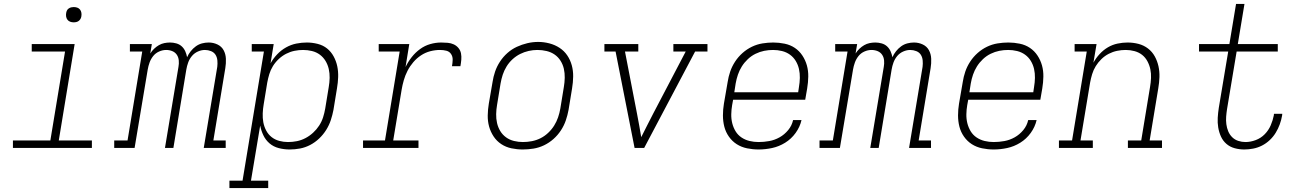

<svg xmlns="http://www.w3.org/2000/svg" viewBox="-20 -755 6640 980"><path d="M46 0V-38H237L312 -492H142V-530H361L280 -38H449V0ZM356 -641Q347 -641 338.5 -644Q330 -647 324.5 -654Q319 -661 317.5 -670.5Q316 -680 318 -690Q319 -696 322 -702Q325 -708 331 -712Q337 -716 343.5 -717.5Q350 -719 356 -719Q366 -719 374.5 -716Q383 -713 388.5 -706Q394 -699 395.5 -689.5Q397 -680 395 -670Q394 -664 390.5 -658Q387 -652 381.5 -648Q376 -644 369.5 -642.5Q363 -641 356 -641Z M563 0V-38H631L706 -492H643V-530H755L747 -482Q755 -495 766.5 -506Q778 -517 791 -524.5Q804 -532 818.5 -535Q833 -538 848 -538Q864 -538 880 -533.5Q896 -529 907.5 -518.5Q919 -508 925.5 -493.5Q932 -479 935 -463Q942 -479 953.5 -493.5Q965 -508 979.5 -518.5Q994 -529 1011 -533.5Q1028 -538 1045 -538Q1069 -538 1090 -528Q1111 -518 1121.5 -498.5Q1132 -479 1133 -455Q1134 -431 1130 -407L1069 -38H1132V0H1020L1089 -414Q1091 -430 1089.5 -446.5Q1088 -463 1080 -475.5Q1072 -488 1057 -494Q1042 -500 1026 -500Q1008 -500 990 -492Q972 -484 959.5 -469Q947 -454 940.5 -436Q934 -418 931 -400L865 0H822L891 -414Q894 -430 892.5 -446.5Q891 -463 882.5 -475.5Q874 -488 859.5 -494Q845 -500 828 -500Q810 -500 792 -492Q774 -484 762 -469Q750 -454 743.5 -436Q737 -418 734 -400L667 0Z M1151 205V167H1218L1327 -492H1265V-530H1377L1361 -432Q1375 -457 1395 -478Q1415 -499 1440 -513Q1465 -527 1492 -532.5Q1519 -538 1546 -538Q1546 -538 1546 -538Q1546 -538 1546 -538Q1574 -538 1601.5 -531Q1629 -524 1649.5 -507.5Q1670 -491 1683 -467Q1696 -443 1701.5 -416.5Q1707 -390 1706 -361.5Q1705 -333 1700 -304L1682 -194Q1677 -168 1668.5 -142Q1660 -116 1645 -92Q1630 -68 1609 -48Q1588 -28 1563 -15Q1538 -2 1511.5 3Q1485 8 1458 8Q1430 8 1403 1Q1376 -6 1356 -23Q1336 -40 1324.5 -64Q1313 -88 1308 -114L1261 167H1349V205ZM1450 -30Q1473 -30 1495.5 -34.5Q1518 -39 1539 -50Q1560 -61 1578 -77.5Q1596 -94 1609 -114Q1622 -134 1629 -156Q1636 -178 1640 -201L1658 -311Q1662 -334 1662.5 -357.5Q1663 -381 1658 -403Q1653 -425 1641.5 -444Q1630 -463 1612.5 -476Q1595 -489 1572.5 -494.5Q1550 -500 1527 -500Q1505 -500 1483 -495.5Q1461 -491 1440.5 -480.5Q1420 -470 1402.5 -453.5Q1385 -437 1373 -417.5Q1361 -398 1354.5 -376.5Q1348 -355 1344 -333L1326 -223Q1322 -200 1321 -176.5Q1320 -153 1324 -131Q1328 -109 1338.5 -89Q1349 -69 1366 -55.5Q1383 -42 1405 -36Q1427 -30 1450 -30Z M1833 0V-38H1945L2020 -492H1913V-530H2069L2050 -413Q2063 -440 2081.5 -463.5Q2100 -487 2124 -504.5Q2148 -522 2176 -530Q2204 -538 2232 -538Q2249 -538 2265.5 -536.5Q2282 -535 2296 -528.5Q2310 -522 2320 -510Q2330 -498 2333 -482.5Q2336 -467 2334.5 -450Q2333 -433 2330 -417H2287Q2290 -433 2290.5 -449.5Q2291 -466 2282.5 -479Q2274 -492 2258.5 -496Q2243 -500 2226 -500Q2201 -500 2176 -493.5Q2151 -487 2129 -472.5Q2107 -458 2089.5 -437.5Q2072 -417 2060 -393.5Q2048 -370 2041 -345.5Q2034 -321 2030 -297L1987 -38H2116V0Z M2648 8Q2619 8 2590.5 2Q2562 -4 2538.5 -19.5Q2515 -35 2499.5 -58.5Q2484 -82 2476.5 -109Q2469 -136 2469.5 -166Q2470 -196 2475 -226L2494 -336Q2498 -363 2507 -389.5Q2516 -416 2532 -440.5Q2548 -465 2570 -484.5Q2592 -504 2618 -516Q2644 -528 2671.5 -534.5Q2699 -541 2727 -541Q2756 -541 2784.5 -533.5Q2813 -526 2836.5 -510.5Q2860 -495 2875.5 -472Q2891 -449 2898.5 -421.5Q2906 -394 2905.5 -364Q2905 -334 2900 -304L2882 -194Q2877 -167 2868 -140.5Q2859 -114 2843 -89.5Q2827 -65 2805 -45.5Q2783 -26 2757 -13.5Q2731 -1 2703 3.5Q2675 8 2648 8ZM2649 -30Q2672 -30 2695 -34.5Q2718 -39 2739 -49.5Q2760 -60 2778 -77Q2796 -94 2808.5 -114Q2821 -134 2828.5 -156Q2836 -178 2840 -201L2858 -311Q2862 -334 2862.5 -358Q2863 -382 2858 -404Q2853 -426 2841 -445Q2829 -464 2811 -476.5Q2793 -489 2770 -494.5Q2747 -500 2723 -500Q2701 -500 2678.5 -495Q2656 -490 2635 -479.5Q2614 -469 2596 -452.5Q2578 -436 2565.5 -415.5Q2553 -395 2546 -373.5Q2539 -352 2535 -329L2517 -219Q2513 -196 2512.5 -172.5Q2512 -149 2517 -127Q2522 -105 2533.5 -86Q2545 -67 2563 -54Q2581 -41 2603.5 -35.5Q2626 -30 2649 -30Z M3219 0 3122 -492H3065V-530H3238V-492H3170L3231 -177Q3237 -146 3242.5 -115.5Q3248 -85 3253 -55Q3268 -85 3283.5 -115.5Q3299 -146 3315 -177L3480 -492H3417V-530H3591V-492H3528L3268 0Z M3852 8Q3822 8 3793 2Q3764 -4 3740.5 -19Q3717 -34 3700.5 -57.5Q3684 -81 3677 -108.5Q3670 -136 3670 -166Q3670 -196 3675 -226L3694 -336Q3698 -363 3707 -389.5Q3716 -416 3732 -440.5Q3748 -465 3770 -484.5Q3792 -504 3818 -516.5Q3844 -529 3872 -533.5Q3900 -538 3927 -538Q3956 -538 3985 -532Q4014 -526 4037 -510.5Q4060 -495 4075.5 -471.5Q4091 -448 4098.5 -421Q4106 -394 4105.5 -364Q4105 -334 4100 -304L4090 -246H3722L3717 -219Q3713 -196 3712.5 -172Q3712 -148 3717.5 -126Q3723 -104 3734.5 -85Q3746 -66 3764.5 -53.5Q3783 -41 3805.5 -35.5Q3828 -30 3852 -30Q3879 -30 3906.5 -35Q3934 -40 3959 -54Q3984 -68 4003 -91Q4022 -114 4028 -142H4071Q4063 -107 4041 -76.5Q4019 -46 3987.5 -26.5Q3956 -7 3921 0.5Q3886 8 3852 8ZM4054 -284 4058 -311Q4062 -334 4062.5 -357.5Q4063 -381 4058 -403Q4053 -425 4041.5 -444Q4030 -463 4012 -476Q3994 -489 3971.5 -494.5Q3949 -500 3926 -500Q3903 -500 3880.5 -495.5Q3858 -491 3836.5 -480.5Q3815 -470 3797 -453Q3779 -436 3766.5 -416Q3754 -396 3746.5 -374Q3739 -352 3735 -329L3728 -284Z M4163 0V-38H4231L4306 -492H4243V-530H4355L4347 -482Q4355 -495 4366.5 -506Q4378 -517 4391 -524.5Q4404 -532 4418.5 -535Q4433 -538 4448 -538Q4464 -538 4480 -533.5Q4496 -529 4507.5 -518.5Q4519 -508 4525.5 -493.5Q4532 -479 4535 -463Q4542 -479 4553.5 -493.5Q4565 -508 4579.5 -518.5Q4594 -529 4611 -533.5Q4628 -538 4645 -538Q4669 -538 4690 -528Q4711 -518 4721.5 -498.5Q4732 -479 4733 -455Q4734 -431 4730 -407L4669 -38H4732V0H4620L4689 -414Q4691 -430 4689.5 -446.5Q4688 -463 4680 -475.5Q4672 -488 4657 -494Q4642 -500 4626 -500Q4608 -500 4590 -492Q4572 -484 4559.5 -469Q4547 -454 4540.5 -436Q4534 -418 4531 -400L4465 0H4422L4491 -414Q4494 -430 4492.5 -446.5Q4491 -463 4482.5 -475.5Q4474 -488 4459.5 -494Q4445 -500 4428 -500Q4410 -500 4392 -492Q4374 -484 4362 -469Q4350 -454 4343.5 -436Q4337 -418 4334 -400L4267 0Z M5052 8Q5022 8 4993 2Q4964 -4 4940.5 -19Q4917 -34 4900.5 -57.5Q4884 -81 4877 -108.5Q4870 -136 4870 -166Q4870 -196 4875 -226L4894 -336Q4898 -363 4907 -389.5Q4916 -416 4932 -440.5Q4948 -465 4970 -484.5Q4992 -504 5018 -516.5Q5044 -529 5072 -533.5Q5100 -538 5127 -538Q5156 -538 5185 -532Q5214 -526 5237 -510.5Q5260 -495 5275.5 -471.5Q5291 -448 5298.5 -421Q5306 -394 5305.5 -364Q5305 -334 5300 -304L5290 -246H4922L4917 -219Q4913 -196 4912.5 -172Q4912 -148 4917.5 -126Q4923 -104 4934.5 -85Q4946 -66 4964.5 -53.5Q4983 -41 5005.5 -35.5Q5028 -30 5052 -30Q5079 -30 5106.5 -35Q5134 -40 5159 -54Q5184 -68 5203 -91Q5222 -114 5228 -142H5271Q5263 -107 5241 -76.5Q5219 -46 5187.5 -26.5Q5156 -7 5121 0.5Q5086 8 5052 8ZM5254 -284 5258 -311Q5262 -334 5262.5 -357.5Q5263 -381 5258 -403Q5253 -425 5241.5 -444Q5230 -463 5212 -476Q5194 -489 5171.5 -494.5Q5149 -500 5126 -500Q5103 -500 5080.5 -495.5Q5058 -491 5036.5 -480.5Q5015 -470 4997 -453Q4979 -436 4966.5 -416Q4954 -396 4946.5 -374Q4939 -352 4935 -329L4928 -284Z M5385 0V-38H5452L5527 -492H5465V-530H5577L5561 -435Q5574 -459 5593 -479.5Q5612 -500 5635 -513.5Q5658 -527 5684 -532.5Q5710 -538 5735 -538Q5764 -538 5791 -531Q5818 -524 5839.5 -507.5Q5861 -491 5874 -467.5Q5887 -444 5893 -417Q5899 -390 5898 -361.5Q5897 -333 5892 -304L5848 -38H5911V0H5737V-38H5805L5850 -311Q5854 -334 5855 -357Q5856 -380 5851.5 -401.5Q5847 -423 5836.5 -442.5Q5826 -462 5809.5 -475Q5793 -488 5771 -494Q5749 -500 5726 -500Q5704 -500 5682 -495.5Q5660 -491 5639.5 -480.5Q5619 -470 5602 -453.5Q5585 -437 5573 -417.5Q5561 -398 5554.5 -376.5Q5548 -355 5544 -333L5495 -38H5558V0Z M6331 8Q6306 8 6282 1.5Q6258 -5 6240 -20.5Q6222 -36 6212 -58Q6202 -80 6198 -104.5Q6194 -129 6195.5 -154Q6197 -179 6201 -205L6249 -492H6100V-530H6255L6289 -735H6332L6298 -530H6502V-492H6292L6243 -198Q6240 -179 6238.5 -159.5Q6237 -140 6239.5 -121Q6242 -102 6249 -85Q6256 -68 6269 -55Q6282 -42 6300 -36Q6318 -30 6337 -30Q6363 -30 6389.5 -40Q6416 -50 6435.5 -70Q6455 -90 6466 -115.5Q6477 -141 6482 -167Q6482 -169 6482 -170.5Q6482 -172 6483 -174H6525Q6525 -172 6524.5 -170Q6524 -168 6524 -165Q6520 -142 6512 -120Q6504 -98 6491.5 -77.5Q6479 -57 6461 -40Q6443 -23 6421.5 -12Q6400 -1 6376.5 3.5Q6353 8 6331 8Z"/></svg>

Font: Iosevka Slab XLtExObl
Style: Regular
Weight: 200
Width: 7
Italic angle: -9°
Monospace: yes
Designer: Belleve Invis
Foundry: Belleve Invis
Version: Version 11.1.1; ttfautohint (v1.8.3)